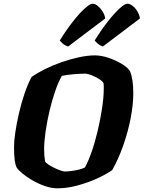

<svg xmlns="http://www.w3.org/2000/svg" viewBox="-20 -1020 778 1040"><path d="M291 0Q257 0 221 -13Q185 -26 153.5 -44.5Q122 -63 99.5 -82Q77 -101 70 -113Q63 -128 59.5 -153Q56 -178 56 -226Q56 -256 63 -303.5Q70 -351 82.5 -405.5Q95 -460 112.5 -512Q130 -564 151 -603Q182 -625 224.5 -646Q267 -667 314.5 -683.5Q362 -700 408.5 -710Q455 -720 494 -720Q527 -720 565.5 -707.5Q604 -695 637 -675.5Q670 -656 684 -635Q702 -592 702 -515Q702 -453 687.5 -378.5Q673 -304 647 -230.5Q621 -157 588 -99Q556 -76 505.5 -53Q455 -30 398.5 -15Q342 0 291 0ZM331 -91Q343 -91 364 -93.5Q385 -96 406 -101Q427 -106 440 -113Q458 -145 476.5 -198Q495 -251 509.5 -313Q524 -375 533 -434.5Q542 -494 542 -538Q542 -549 542 -556.5Q542 -564 541 -569Q536 -580 517 -592Q498 -604 476 -612.5Q454 -621 441 -621Q418 -621 380 -618Q342 -615 315 -609Q297 -578 279.5 -528Q262 -478 248.5 -420.5Q235 -363 227 -308Q219 -253 219 -212Q219 -178 224 -146Q228 -138 242.5 -128.5Q257 -119 274.5 -110.5Q292 -102 308 -96.5Q324 -91 331 -91ZM349 -768Q333 -773 320.5 -783.5Q308 -794 304 -801Q340 -859 375.5 -904Q411 -949 439.5 -974.5Q468 -1000 481 -1000Q495 -1000 509.5 -988Q524 -976 535.5 -958Q547 -940 550 -920ZM537 -768Q522 -773 509.5 -783.5Q497 -794 493 -801Q529 -859 564.5 -904Q600 -949 628 -974.5Q656 -1000 670 -1000Q683 -1000 697.5 -989Q712 -978 723.5 -959.5Q735 -941 738 -920Z"/></svg>

Font: Texturina Black
Style: Italic
Weight: 900
Italic angle: -11°
Designer: Guillermo Torres Carreño
Foundry: Omnibus-Type
Version: Version 1.002; ttfautohint (v1.8.3)